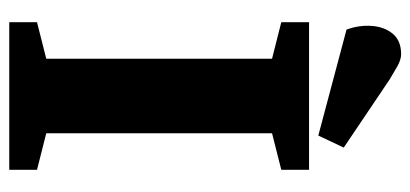

<svg xmlns="http://www.w3.org/2000/svg" viewBox="-256 -631 887 415"><g transform="rotate(90 187.5 -423.5)"><path d="M28 0V-60L107 -80V-568L28 -588V-648H347V-588L268 -568V-80L347 -60V0ZM273 -668 44 -729Q34 -756 36 -783.5Q38 -811 53 -829Q68 -847 97 -847Q109 -847 124 -838.5Q139 -830 152 -822L299 -723Z"/></g></svg>

Font: Faustina ExtraBold
Style: Regular
Weight: 800
Designer: Alfonso Garcia
Foundry: http://www.omnibus-type.com
Version: Version 1.200